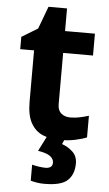

<svg xmlns="http://www.w3.org/2000/svg" viewBox="-60 -701 554 980"><g transform="rotate(5 217.0 -211.0)"><path d="M308 -109Q333 -109 356 -114Q379 -119 402 -126V-15Q378 -5 342.5 2.5Q307 10 265 10Q216 10 177.5 -6Q139 -22 116.5 -61.5Q94 -101 94 -171V-434H23V-497L105 -547L148 -662H243V-546H396V-434H243V-171Q243 -140 261 -124.5Q279 -109 308 -109ZM357 122Q357 178 324.5 209Q292 240 206 240Q184 240 166.5 237Q149 234 135 230V148Q149 152 169.5 155Q190 158 205 158Q219 158 229.5 151.5Q240 145 240 128Q240 110 222 96Q204 82 159 75L197 0H291L278 30Q308 40 332.5 62.5Q357 85 357 122Z"/></g></svg>

Font: RS Noto Sans
Style: Bold
Weight: 700
Designer: Monotype Design Team
Foundry: Monotype Imaging Inc.
Version: Version 3.10